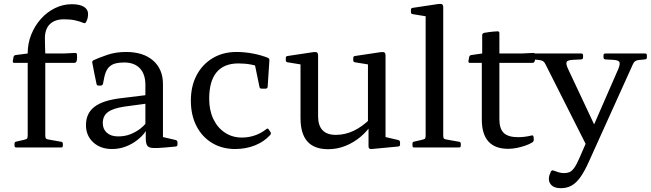

<svg xmlns="http://www.w3.org/2000/svg" viewBox="-20 -772 3406 1005"><path d="M125 -493Q125 -545 143.5 -591Q162 -637 194 -673Q226 -709 268 -729.5Q310 -750 356 -750Q397 -750 419 -736.5Q441 -723 441 -699Q441 -686 438 -675Q435 -664 430 -656Q426 -648 417 -652Q398 -660 373.5 -665.5Q349 -671 315 -671Q267 -671 241 -645.5Q215 -620 215 -571Q215 -536 216 -521.5Q217 -507 217 -492V0H125ZM54 -443Q46 -443 47 -453L51 -474Q53 -483 63 -484L125 -492H312L374 -495Q383 -495 383 -485Q384 -477 383.5 -468.5Q383 -460 381 -452Q378 -443 369 -443ZM65 0Q56 0 56 -10V-20Q56 -30 66 -31L105 -40Q119 -43 122 -47Q125 -51 125 -65V-180H217V-64Q217 -51 220.5 -47Q224 -43 238 -41L300 -30Q309 -29 309 -19V-9Q309 0 299 0Z M566 8Q506 8 468 -27Q430 -62 430 -117Q430 -179 474.5 -213Q519 -247 613 -258L752 -275L750 -230L631 -214Q571 -205 544.5 -185Q518 -165 518 -128Q518 -96 539.5 -77Q561 -58 598 -58Q636 -58 665.5 -70.5Q695 -83 715 -99Q735 -115 743 -126L755 -113Q752 -97 736.5 -76.5Q721 -56 695.5 -36.5Q670 -17 637 -4.5Q604 8 566 8ZM741 -328Q741 -384 712 -414.5Q683 -445 630 -445Q604 -445 583 -439.5Q562 -434 547.5 -417.5Q533 -401 526 -368L519 -333Q516 -324 507 -324H496Q486 -324 485 -334Q479 -362 473.5 -389.5Q468 -417 463 -444Q461 -452 470 -457Q496 -469 540.5 -484.5Q585 -500 640 -500Q730 -500 781.5 -455Q833 -410 833 -332V-162H741ZM833 -162V-28L814 -59L900 -39Q909 -36 909 -27V-15Q909 -6 899 -5L846 0Q801 4 779 2.5Q757 1 750 -11Q743 -23 743 -48V-99L741 -107V-162Z M1211 8Q1142 8 1089.5 -24Q1037 -56 1008 -113Q979 -170 979 -245Q979 -321 1009 -378Q1039 -435 1093 -467.5Q1147 -500 1218 -500Q1261 -500 1305 -491.5Q1349 -483 1383 -469Q1391 -465 1390 -455L1381 -317Q1380 -308 1370 -308H1349Q1339 -308 1338 -318L1312 -444L1355 -417Q1327 -428 1295 -434Q1263 -440 1228 -440Q1152 -440 1113.5 -393.5Q1075 -347 1075 -255Q1075 -195 1096.5 -149.5Q1118 -104 1157 -78Q1196 -52 1246 -52Q1281 -52 1313.5 -63Q1346 -74 1374 -96Q1381 -103 1387 -94L1396 -80Q1401 -74 1394 -65Q1362 -30 1314.5 -11Q1267 8 1211 8Z M1998 -162V-28L1979 -59L2065 -39Q2074 -36 2074 -27V-15Q2074 -6 2064 -5L1925 8Q1918 9 1913.5 5.5Q1909 2 1909 -6V-120L1906 -129V-162ZM1698 9Q1625 9 1589 -31.5Q1553 -72 1553 -154V-316H1645V-164Q1645 -66 1738 -66Q1834 -66 1920 -152L1928 -125Q1904 -87 1868 -56.5Q1832 -26 1788.5 -8.5Q1745 9 1698 9ZM1906 -162V-316H1998V-162ZM1553 -316V-462L1571 -432L1485 -446Q1476 -447 1476 -457V-469Q1476 -478 1486 -479L1619 -499Q1633 -501 1639 -497.5Q1645 -494 1645 -481V-316ZM1906 -316V-462L1924 -432L1838 -446Q1829 -447 1829 -457V-469Q1829 -478 1839 -479L1972 -499Q1986 -501 1992 -497.5Q1998 -494 1998 -481V-316Z M2208 0V-569H2300V0ZM2148 0Q2139 0 2139 -10V-20Q2139 -30 2149 -31L2188 -40Q2202 -43 2205 -47Q2208 -51 2208 -65V-180H2300V-64Q2300 -51 2303.5 -47Q2307 -43 2321 -41L2383 -30Q2392 -29 2392 -19V-9Q2392 0 2382 0ZM2208 -568V-714L2226 -684L2140 -698Q2131 -699 2131 -709V-721Q2131 -730 2141 -731L2274 -751Q2288 -753 2294 -749.5Q2300 -746 2300 -733V-568Z M2640 7Q2571 7 2536.5 -31.5Q2502 -70 2502 -146V-482L2504 -492V-588Q2504 -597 2514 -600Q2524 -602 2536 -603.5Q2548 -605 2561 -606.5Q2574 -608 2585 -608Q2594 -608 2594 -598V-148Q2594 -98 2617 -76Q2640 -54 2692 -54Q2708 -54 2725.5 -56Q2743 -58 2763 -63Q2772 -65 2773 -55L2774 -42Q2775 -34 2767 -27Q2751 -17 2729 -9.5Q2707 -2 2684 2.5Q2661 7 2640 7ZM2439 -443Q2431 -443 2432 -453L2436 -474Q2438 -483 2448 -484L2504 -492H2710L2772 -495Q2781 -495 2781 -485Q2782 -477 2781.5 -468.5Q2781 -460 2779 -452Q2776 -443 2767 -443Z M2916 213Q2884 213 2868.5 199Q2853 185 2853 165Q2853 153 2856.5 143.5Q2860 134 2864 125Q2870 117 2878 121Q2891 126 2904.5 130Q2918 134 2932 134Q2949 134 2961 129Q2973 124 2985.5 107Q2998 90 3013 55L3216 -410Q3228 -439 3221.5 -448.5Q3215 -458 3185 -459L3148 -461Q3139 -462 3139 -472V-483Q3139 -492 3149 -492H3357Q3366 -492 3366 -482V-471Q3366 -462 3356 -461L3324 -458Q3312 -457 3304.5 -451.5Q3297 -446 3292 -434L3062 75Q3039 126 3017.5 156Q2996 186 2971.5 199.5Q2947 213 2916 213ZM2835 -436Q2830 -447 2822 -452Q2814 -457 2801 -458L2771 -461Q2762 -462 2762 -472V-483Q2762 -492 2772 -492H3023Q3032 -492 3032 -482V-471Q3032 -462 3022 -461L2982 -459Q2951 -458 2946 -447.5Q2941 -437 2954 -410L3111 -76L3058 6Z"/></svg>

Font: Hahmlet
Style: Regular
Weight: 400
Designer: Minjoo Ham & Mark Frömberg
Foundry: hypertype
Version: Version 1.002